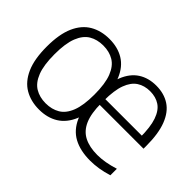

<svg xmlns="http://www.w3.org/2000/svg" viewBox="-97 -807 1075 1075"><g transform="rotate(45 440.0 -270.0)"><path d="M268.5 9.5Q203.5 9.5 154.2 -19.2Q105 -48 77.5 -109.8Q50 -171.5 50 -270.5Q50 -369 77.2 -430.5Q104.5 -492 153.8 -520.8Q203 -549.5 268.5 -549.5Q334.5 -549.5 382.2 -520.5Q430 -491.5 455.8 -430Q481.5 -368.5 481.5 -270.5Q481.5 -173 455.5 -111.2Q429.5 -49.5 381.8 -20Q334 9.5 268.5 9.5ZM270 -41.5Q318.5 -41.5 354.2 -62.8Q390 -84 409.5 -134Q429 -184 429 -269Q429 -356 409.2 -406Q389.5 -456 354 -477.5Q318.5 -499 270 -499Q222 -499 186.2 -477.8Q150.5 -456.5 130.8 -406.8Q111 -357 111 -272Q111 -185 130.8 -134.8Q150.5 -84.5 186.2 -63Q222 -41.5 270 -41.5ZM673 9.5Q594.5 9.5 541.2 -19.5Q488 -48.5 461 -110.5Q434 -172.5 434 -271.5L439 -277.5Q439 -371.5 463.2 -431.8Q487.5 -492 532.2 -521Q577 -550 638.5 -550Q700.5 -550 745 -521Q789.5 -492 813.5 -430.2Q837.5 -368.5 837.5 -270.5V-249.5H473.5V-294.5H795.5L779.5 -279.5Q779.5 -363 762.5 -412Q745.5 -461 713.5 -482.2Q681.5 -503.5 636.5 -503.5Q591.5 -503.5 558.8 -482.2Q526 -461 508 -412.5Q490 -364 490 -282V-263Q490 -182 511.2 -133.2Q532.5 -84.5 574.8 -63Q617 -41.5 679 -41.5Q709 -41.5 741.8 -47.2Q774.5 -53 811.5 -64.5V-13Q774.5 -1.5 740.2 4Q706 9.5 673 9.5Z"/></g></svg>

Font: Encode Sans Condensed Thin Light
Style: Regular
Weight: 300
Version: Version 3.002